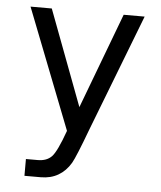

<svg xmlns="http://www.w3.org/2000/svg" viewBox="-48 -496 596 712"><g transform="rotate(5 250.0 -140.5)"><path d="M342.8 -145.5Q324.2 -97.7 294.9 -21.5Q254.9 85.9 241.2 109.4Q222.7 140.6 194.8 156.7Q167 172.9 129.9 172.9H69.3V110.4H113.3Q146.5 110.4 165 91.3Q183.6 72.3 211.9 -6.8L37.1 -454.1H116.2L250 -98.6L383.8 -454.1H461.9Z"/></g></svg>

Font: BabelStone Pseudographica Colour
Style: Regular
Weight: 400
Designer: Andrew West
Foundry: BabelStone
Version: Version 16.0.0